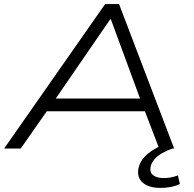

<svg xmlns="http://www.w3.org/2000/svg" viewBox="-20 -725 947 937"><path d="M0 0 493 -705H561L830 0H757L679 -203L715 -182H172L223 -203L81 0ZM518 -631 241 -228 208 -244H699L669 -229L521 -631ZM764 192Q706 192 676.5 166.5Q647 141 656 95Q665 56 701 25.5Q737 -5 802 -28L821 0Q795 9 772 22Q749 35 734 52Q719 69 715 89Q710 116 727.5 130Q745 144 779 144Q796 144 813 141Q830 138 848 131L858 173Q840 182 816 187Q792 192 764 192Z"/></svg>

Font: Nunito Sans 10pt Expanded Light
Style: Italic
Weight: 300
Width: 7
Italic angle: -9°
Designer: Vernon Adams
Foundry: Vernon Adams
Version: Version 3.101;gftools[0.9.27]